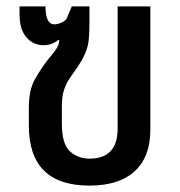

<svg xmlns="http://www.w3.org/2000/svg" viewBox="-20 -568 561 599"><path d="M259 11Q70 11 70 -176V-232Q70 -287 88.5 -320Q107 -353 131 -384Q144 -399 154 -413Q164 -427 165 -442L163 -444Q153 -436 141.5 -431.5Q130 -427 116 -427Q83 -427 62 -452Q41 -477 41 -523V-548H122Q122 -492 150 -492Q158 -492 168.5 -496Q179 -500 187 -508L204 -548H259V-498Q259 -467 257 -445.5Q255 -424 247 -404.5Q239 -385 222 -359Q209 -340 198 -324.5Q187 -309 180 -288.5Q173 -268 173 -234V-183Q173 -118 198.5 -95.5Q224 -73 259 -73Q347 -73 347 -167V-548H449V-162Q449 -79 400.5 -34Q352 11 259 11Z"/></svg>

Font: Noto Sans Thai SemCond Med
Style: Regular
Weight: 500
Width: 4
Designer: Monotype Design Team
Foundry: Monotype Imaging Inc.
Version: Version 2.002; ttfautohint (v1.8.4.7-5d5b)